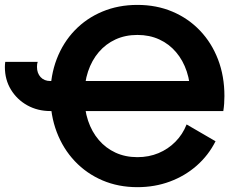

<svg xmlns="http://www.w3.org/2000/svg" viewBox="-20 -755 977 787"><path d="M134.8 -501.5Q132.8 -496.8 132.2 -491.6Q131.6 -486.3 131.6 -480.5Q131.6 -455.1 146.4 -439Q161.1 -422.9 186.5 -422.9V-299.8Q134.3 -299.8 92 -323.2Q49.8 -346.7 24.9 -387.5Q0 -428.2 0 -480.5Q0 -485.8 0.4 -491.1Q0.7 -496.3 1.5 -501.5ZM895.3 -299.8H754.2Q757.3 -314 759 -329.5Q760.7 -345 760.7 -361.3Q760.7 -416.3 745.5 -462Q730.2 -507.8 701.5 -541.4Q672.9 -575 632.8 -593.4Q592.8 -611.8 543.2 -611.8Q493.7 -611.8 453.6 -593.4Q413.6 -575 384.9 -541.4Q356.2 -507.8 340.9 -462Q325.7 -416.3 325.7 -361.3Q325.7 -306.4 340.9 -260.6Q356.2 -214.8 384.9 -181.3Q413.6 -147.7 453.6 -129.3Q493.7 -110.8 543.2 -110.8Q590.1 -110.8 629.6 -127.3Q669.2 -143.8 699 -174Q728.8 -204.1 744.9 -244.9L863.5 -176Q834.5 -118.4 786.5 -76.2Q738.5 -33.9 676.5 -10.9Q614.5 12.2 543.2 12.2Q465.1 12.2 399.8 -15.7Q334.5 -43.7 286.6 -94.4Q238.8 -145 212.6 -213.6Q186.5 -282.2 186.5 -363.8Q186.5 -445.3 212.6 -513.2Q238.8 -581.1 286.6 -630.7Q334.5 -680.4 399.8 -707.6Q465.1 -734.9 543.2 -734.9Q621.6 -734.9 686.8 -707.3Q752 -679.7 799.8 -629.5Q847.7 -579.3 873.8 -511.1Q899.9 -442.9 899.9 -361.3Q899.9 -345.5 898.8 -330.1Q897.7 -314.7 895.3 -299.8ZM835.4 -422.9 754.2 -299.8H186.5V-422.9Z"/></svg>

Font: Giphurs
Style: Regular
Weight: 400
Version: Version 2.010